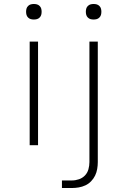

<svg xmlns="http://www.w3.org/2000/svg" viewBox="-20 -729 640 964"><path d="M129 0V-520H171V0ZM150 -631Q142 -631 134.5 -633Q127 -635 121 -641Q115 -647 113 -654.5Q111 -662 111 -670Q111 -678 113 -685.5Q115 -693 121 -699Q127 -705 134.5 -707Q142 -709 150 -709Q158 -709 165.5 -707Q173 -705 179 -699Q185 -693 187 -685.5Q189 -678 189 -670Q189 -662 187 -654.5Q185 -647 179 -641Q173 -635 165.5 -633Q158 -631 150 -631ZM291 215V177H341Q359 177 376.5 171Q394 165 406.5 152Q419 139 424 121Q429 103 429 85V-520H471V85Q471 102 468 119.5Q465 137 457.5 152.5Q450 168 437.5 181Q425 194 409 201.5Q393 209 375.5 212Q358 215 341 215ZM450 -631Q442 -631 434.5 -633Q427 -635 421 -641Q415 -647 413 -654.5Q411 -662 411 -670Q411 -678 413 -685.5Q415 -693 421 -699Q427 -705 434.5 -707Q442 -709 450 -709Q458 -709 465.5 -707Q473 -705 479 -699Q485 -693 487 -685.5Q489 -678 489 -670Q489 -662 487 -654.5Q485 -647 479 -641Q473 -635 465.5 -633Q458 -631 450 -631Z"/></svg>

Font: Iosevka Aile Extralight
Style: Regular
Weight: 200
Designer: Belleve Invis
Foundry: Belleve Invis
Version: Version 31.1.0; ttfautohint (v1.8.4)